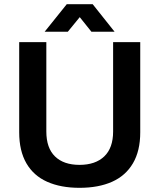

<svg xmlns="http://www.w3.org/2000/svg" viewBox="-20 -888 764 920"><path d="M361 12Q271 12 206 -17Q141 -46 106.5 -105.5Q72 -165 72 -254V-686H202V-258Q202 -179 243.5 -138.5Q285 -98 361 -98Q437 -98 479.5 -138.5Q522 -179 522 -258V-686H652V-254Q652 -165 617 -105.5Q582 -46 517 -17Q452 12 361 12ZM194 -736 300 -868H424L529 -736H418L334 -841L390 -840L305 -736Z"/></svg>

Font: Archivo Variable SemiBold
Style: Regular
Weight: 600
Designer: Hector Gatti
Foundry: Omnibus-Type
Version: Version 2.001